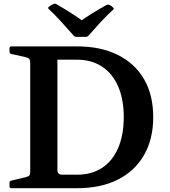

<svg xmlns="http://www.w3.org/2000/svg" viewBox="-20 -990 892 1010"><path d="M574 -951Q582 -945 575 -939Q544 -911 512 -876.5Q480 -842 446 -803Q440 -796 430 -796H383Q374 -796 367 -803Q333 -842 300.5 -877.5Q268 -913 237 -942Q229 -948 238 -955Q243 -959 248.5 -962.5Q254 -966 259 -968Q268 -973 277 -968Q317 -945 353 -922Q389 -899 422 -875H398Q430 -898 465.5 -920Q501 -942 539 -963Q547 -968 556 -964Q561 -962 565.5 -958.5Q570 -955 574 -951ZM139 0V-746H282V-98Q282 -83 288.5 -77Q295 -71 309 -71H385Q462 -71 517 -107Q572 -143 601.5 -211.5Q631 -280 631 -374Q631 -468 601.5 -535.5Q572 -603 517 -639.5Q462 -676 385 -676H282V-746H385Q510 -746 600 -701Q690 -656 738 -573Q786 -490 786 -374Q786 -258 737.5 -174Q689 -90 599.5 -45Q510 0 385 0ZM30 -736Q30 -746 40 -746H282V-537H139V-659Q139 -672 135 -678.5Q131 -685 116 -689L40 -706Q30 -708 30 -718ZM40 0Q30 0 30 -10V-29Q30 -38 40 -40L116 -58Q131 -62 135 -68Q139 -74 139 -88V-210H282V0Z"/></svg>

Font: Hahmlet SemiBold
Style: Regular
Weight: 600
Version: Version 1.002